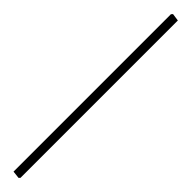

<svg xmlns="http://www.w3.org/2000/svg" viewBox="21 -111 414 414"><g transform="rotate(-45 227.5 96.0)"><path d="M467.8 106H-12.2L-15.1 103L-13.2 85.9H466.8L470.2 88.9Z"/></g></svg>

Font: Datalegreya
Style: Dot
Weight: 700
Designer: Figs Lab
Foundry: Figs Lab
Version: Version 1.002;PS 001.002;hotconv 1.0.70;makeotf.lib2.5.58329